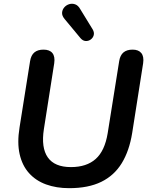

<svg xmlns="http://www.w3.org/2000/svg" viewBox="-20 -972 778 1002"><path d="M341 10Q274 10 220.5 -9.5Q167 -29 131.5 -68.5Q96 -108 82.5 -167.5Q69 -227 82 -307L137 -653Q142 -684 159.5 -698.5Q177 -713 207 -713Q239 -713 253.5 -695Q268 -677 263 -642L209 -298Q194 -201 229.5 -150.5Q265 -100 350 -100Q432 -100 479.5 -142.5Q527 -185 542 -277L602 -653Q607 -684 624.5 -698.5Q642 -713 672 -713Q703 -713 717.5 -695Q732 -677 727 -642L670 -279Q655 -185 615.5 -120.5Q576 -56 508.5 -23Q441 10 341 10ZM400 -773 317 -873Q303 -890 304 -905.5Q305 -921 315 -933Q325 -945 340.5 -950Q356 -955 372 -949.5Q388 -944 399 -924L464 -818Q473 -802 469 -788Q465 -774 453 -765.5Q441 -757 426.5 -758Q412 -759 400 -773Z"/></svg>

Font: Nunito ExtraLight
Style: Bold Italic
Weight: 700
Italic angle: -9°
Version: Version 3.602